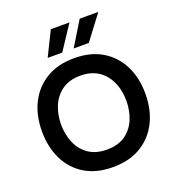

<svg xmlns="http://www.w3.org/2000/svg" viewBox="-164 -1065 1097 1201"><g transform="rotate(-20 384.5 -464.0)"><path d="M383 8Q274 8 197.5 -38Q121 -84 80.5 -166Q40 -248 40 -353Q40 -460 81 -541.5Q122 -623 199 -669.5Q276 -716 385 -716Q494 -716 570.5 -670Q647 -624 688 -542.5Q729 -461 729 -355Q729 -250 688.5 -168Q648 -86 570.5 -39Q493 8 383 8ZM385 -108Q461 -108 509 -143Q557 -178 579.5 -234Q602 -290 602 -353Q602 -401 589.5 -445Q577 -489 550.5 -524Q524 -559 483 -579.5Q442 -600 385 -600Q310 -600 261.5 -565Q213 -530 190 -474Q167 -418 167 -353Q167 -289 190 -233Q213 -177 261.5 -142.5Q310 -108 385 -108ZM404 -774 503 -936H627L505 -774ZM231 -774 311 -936H435L328 -774Z"/></g></svg>

Font: Onest SemiBold
Style: Regular
Weight: 600
Designer: Dmitri Voloshin, Andrey Kudryavtsev
Foundry: Dmitri Voloshin, Andrey Kudryavtsev
Version: Version 1.000;gftools[0.9.33]